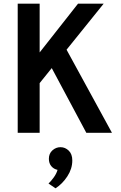

<svg xmlns="http://www.w3.org/2000/svg" viewBox="-20 -720 656 1041"><path d="M185 -257V-423L403 -700H542ZM76 0V-700H195V0ZM448 0 253 -365 333 -465 587 0ZM281 301 243 275Q253.5 266 269.8 244.2Q286 222.5 292 201Q271 196.5 258 180.8Q245 165 245 141Q245 112.5 264.2 95.2Q283.5 78 308 78Q333.5 78 352.8 96.8Q372 115.5 372 150Q372 195 345.2 236Q318.5 277 281 301Z"/></svg>

Font: Overpass Mono
Style: Bold
Weight: 700
Monospace: yes
Designer: Delve Withrington, Dave Bailey
Foundry: Delve Fonts LLC
Version: Version 4.000